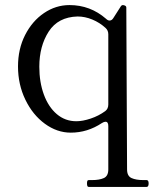

<svg xmlns="http://www.w3.org/2000/svg" viewBox="-20 -509 610 757"><path d="M558 201Q566 201 566 214Q566 228 558 228H330Q326 228 324.5 224.5Q323 221 323 214Q323 207 324.5 204Q326 201 330 201H343Q372 201 389.5 193Q407 185 407 159V-12Q407 -29 396 -29Q390 -29 382 -24Q325 14 259 14Q205 14 157 -21Q109 -56 80 -116Q51 -176 51 -247Q51 -316 79 -371Q107 -426 153.5 -457.5Q200 -489 254 -489Q336 -489 398 -435Q405 -428 412 -428Q421 -428 427 -438L457 -485Q460 -489 464 -489Q469 -489 473.5 -486.5Q478 -484 478 -479L481 159Q481 185 498.5 193Q516 201 545 201ZM395 -71Q407 -80 407 -97V-374Q407 -389 396 -399Q373 -420 344 -432Q315 -444 286 -444Q209 -442 172 -384.5Q135 -327 135 -246Q135 -185 153 -136Q171 -87 204 -59Q237 -31 281 -31Q306 -31 337.5 -41.5Q369 -52 395 -71Z"/></svg>

Font: Shippori Mincho B1
Style: Regular
Weight: 400
Designer: FONTDASU
Foundry: FONTDASU / Google Inc. / but / Adobe
Version: Version 3.110; ttfautohint (v1.8.3)